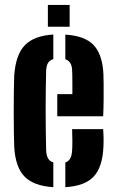

<svg xmlns="http://www.w3.org/2000/svg" viewBox="-20 -748 470 776"><path d="M37.5 -154.5Q36.5 -177.5 36 -215.8Q35.5 -254 35.5 -297.5Q35.5 -341 36 -380.2Q36.5 -419.5 37.5 -443.5Q43.5 -526.5 80.2 -565Q117 -603.5 195.5 -608.5V-509Q181 -505 174.2 -493.8Q167.5 -482.5 166.5 -463Q165.5 -423 165 -382.5Q164.5 -342 164.5 -301.5Q164.5 -261 165 -221Q165.5 -181 166.5 -141Q167.5 -120 174.2 -108Q181 -96 195.5 -91.5V8.5Q115.5 3.5 78.8 -34.8Q42 -73 37.5 -154.5ZM211.5 -278V-367.5H272.5V-409.5Q272.5 -429 272.2 -443.2Q272 -457.5 271.5 -463Q271 -482 264.2 -493Q257.5 -504 244 -508.5V-608Q322.5 -603.5 358.2 -566Q394 -528.5 398 -448.5Q398.5 -436.5 398.8 -408.2Q399 -380 398.8 -345Q398.5 -310 397 -278ZM244 8.5V-91Q257.5 -96 264 -108Q270.5 -120 271.5 -141Q272.5 -155 272.5 -177.2Q272.5 -199.5 271.5 -226H397Q398 -217 398.5 -194.5Q399 -172 398 -154.5Q394.5 -72.5 358.5 -34.2Q322.5 4 244 8.5ZM173.5 -640V-728H261.5V-640Z"/></svg>

Font: Big Shoulders Stencil Display Thin ExtraBold
Style: Regular
Weight: 800
Version: Version 2.001